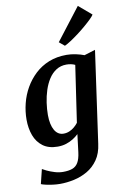

<svg xmlns="http://www.w3.org/2000/svg" viewBox="-116 -934 807 1249"><g transform="rotate(-10 287.5 -309.0)"><path d="M465.5 38Q457.5 100 428.5 141.5Q399.5 183 358 207Q316.5 231 269.2 241.2Q222 251.5 176.5 251.5Q153.5 251.5 128.5 248.2Q103.5 245 82.8 240.2Q62 235.5 52.5 231L76 135.5Q83.5 140.5 104.5 150.5Q125.5 160.5 153.5 169.2Q181.5 178 209.5 178Q246 178 270.2 169.2Q294.5 160.5 308.8 136.8Q323 113 328.5 69L343 -48Q327.5 -33 306.5 -19.8Q285.5 -6.5 259.8 1.8Q234 10 203.5 10Q144 10 106.2 -18Q68.5 -46 51 -93Q33.5 -140 33.5 -197.5Q33.5 -251 46.8 -304.2Q60 -357.5 87 -404.8Q114 -452 153.5 -489Q193 -526 245.2 -547Q297.5 -568 362.5 -568Q392.5 -568 424.8 -561Q457 -554 478 -545.5L551 -568ZM407.5 -494Q395.5 -500 380.8 -503Q366 -506 351 -506Q312.5 -506 283.2 -487.2Q254 -468.5 233.5 -436.8Q213 -405 200.2 -365.5Q187.5 -326 181.5 -284Q175.5 -242 175.5 -203.5Q175.5 -171 181 -145.8Q186.5 -120.5 196.8 -102.8Q207 -85 221.8 -75.8Q236.5 -66.5 255.5 -66.5Q276 -66.5 294.2 -74.2Q312.5 -82 327.2 -94.5Q342 -107 352.5 -121ZM327.5 -657.5 490.5 -869 575 -797Q569.5 -787 551.8 -769.5Q534 -752 509.2 -730.8Q484.5 -709.5 457.2 -689Q430 -668.5 405.2 -652.2Q380.5 -636 363 -628Z"/></g></svg>

Font: Merriweather
Style: Bold Italic
Weight: 700
Italic angle: -7.8°
Version: Version 2.101